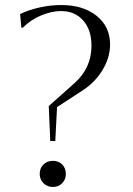

<svg xmlns="http://www.w3.org/2000/svg" viewBox="-20 -734 528 764"><path d="M310 -375 207 -308 200 -173H180L174 -312L274 -401Q344 -462 344 -552Q344 -615 311 -652.5Q278 -690 223 -690Q186 -690 144.5 -673Q103 -656 71 -624H65L60 -678Q95 -695 138.5 -704.5Q182 -714 223 -714Q311 -714 364.5 -671Q418 -628 418 -557Q418 -506 389 -457Q360 -408 310 -375ZM138 -42Q138 -65 153 -79.5Q168 -94 190 -94Q213 -94 227.5 -79.5Q242 -65 242 -42Q242 -20 227.5 -5Q213 10 190 10Q168 10 153 -5Q138 -20 138 -42Z"/></svg>

Font: Aboreto
Style: Regular
Weight: 400
Designer: Dominik Jáger
Foundry: Dominik Jáger
Version: Version 1.001; ttfautohint (v1.8.4.7-5d5b)